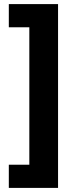

<svg xmlns="http://www.w3.org/2000/svg" viewBox="-20 -750 365 936"><path d="M23 53H123V-617H23V-730H263V166H23Z"/></svg>

Font: Noto Sans Meetei Mayek ExtraBold
Style: Regular
Weight: 800
Designer: Monotype Design Team and Neelakash Kshetrimayum
Foundry: Monotype Imaging Inc.
Version: Version 2.002; ttfautohint (v1.8.4.7-5d5b)